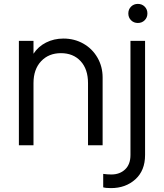

<svg xmlns="http://www.w3.org/2000/svg" viewBox="-20 -746 842 986"><path d="M77 -536H152V-470Q176 -507 216.5 -527.5Q257 -548 306 -548Q362 -548 408 -522Q454 -496 480.5 -450Q507 -404 507 -348V0H432V-319Q432 -391 394 -432Q356 -473 293 -473Q230 -473 191 -431.5Q152 -390 152 -319V0H77ZM510 216V147Q531 150 552 150Q595 150 622.5 124Q650 98 650 50V-536H725V50Q725 130 675 175Q625 220 550 220Q523 220 510 216ZM688 -726Q709 -726 723 -712Q737 -698 737 -677Q737 -656 723 -642Q709 -628 688 -628Q667 -628 653 -642Q639 -656 639 -677Q639 -698 653 -712Q667 -726 688 -726Z"/></svg>

Font: Evergrow Sans 
Style: Regular
Weight: 400
Foundry: 10Web
Version: Version 1.000